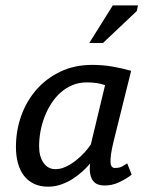

<svg xmlns="http://www.w3.org/2000/svg" viewBox="-20 -682 540 712"><path d="M39.1 0ZM401.4 -158.2Q394.5 -129.9 391.8 -110.8Q389.2 -91.8 389.9 -80.3Q390.6 -68.8 394.8 -64Q398.9 -59.1 405.8 -59.1Q423.3 -59.1 433.3 -64.9Q443.4 -70.8 451.7 -76.2L468.3 -34.2Q447.3 -18.1 421.1 -5.9Q395 6.3 366.7 5.9Q354 5.9 343.3 2Q332.5 -2 325.2 -11.2Q317.9 -20.5 314.7 -36.1Q311.5 -51.8 314 -75.2Q301.3 -60.5 284.7 -45.4Q268.1 -30.3 248.3 -17.8Q228.5 -5.4 205.8 2.4Q183.1 10.3 158.2 10.3Q128.4 10.3 106 -0.5Q83.5 -11.2 68.6 -30.8Q53.7 -50.3 46.4 -77.4Q39.1 -104.5 39.1 -137.2Q39.1 -197.3 58.6 -252.2Q78.1 -307.1 114.7 -349.1Q151.4 -391.1 203.9 -416.3Q256.3 -441.4 321.8 -441.4Q359.9 -441.4 396 -435.3Q432.1 -429.2 466.3 -419.4ZM186 -54.7Q205.1 -54.7 224.6 -64Q244.1 -73.2 261.7 -87.2Q279.3 -101.1 293.7 -116.9Q308.1 -132.8 316.9 -146.5L369.6 -366.2Q341.8 -376.5 302.2 -376.5Q273.4 -376.5 249 -366.5Q224.6 -356.4 205.1 -339.1Q185.5 -321.8 170.4 -298.3Q155.3 -274.9 145.3 -248.8Q135.3 -222.7 130.1 -194.6Q125 -166.5 125 -140.1Q125 -101.6 141.4 -78.1Q157.7 -54.7 186 -54.7ZM398.4 -662.1H491.7L487.3 -641.1L361.8 -522.5H311Z"/></svg>

Font: PT Astra Sans
Style: Italic
Weight: 400
Italic angle: -16°
Designer: A.Korolkova, I. Chaeva
Foundry: ParaType Ltd
Version: Version 1.001; ttfautohint (v1.6)